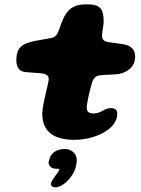

<svg xmlns="http://www.w3.org/2000/svg" viewBox="-20 -616 632 863"><path d="M315.5 12.5C400.5 12.5 507 -31.5 507 -104.5C507 -121.5 498 -130 477 -130C449 -130 433.5 -106 402.5 -106C379 -106 370 -114 370 -132C370 -154 384.5 -214.5 394 -245.5C402 -271 417 -276.5 431.5 -278C450 -280 480 -280 511 -283C549 -289 587.5 -313 587.5 -362.5C587.5 -396 564.5 -412.5 535 -417C512.5 -420 490 -423.5 465.5 -427C447 -429.5 437.5 -440 438.5 -458C439 -472.5 446 -504.5 446 -517C446 -577.5 431 -596.5 369 -596.5C317.5 -596.5 291 -581 269.5 -542.5C260.5 -525 251.5 -500 243.5 -477.5C235 -455.5 225 -447.5 209.5 -445C190.5 -442 166.5 -436.5 136.5 -432C80 -420 53.5 -403 53.5 -345C53.5 -313.5 66.5 -294.5 94.5 -292C115 -290 142 -288.5 160.5 -287C181 -285 199 -280.5 199 -261.5C199 -240 170 -148.5 170 -104.5C170 -18 230.5 12.5 315.5 12.5ZM228 226C242 227 259 218.5 274.5 205C297.5 186.5 319.5 152 323 123C330.5 88 318 66 286 55C250 48.5 210 64 202.5 99.5C194 116.5 200 129.5 212 137.5C218 141.5 226 142.5 236 142.5C241.5 142.5 244.5 142.5 246 144.5C247 148.5 241.5 158.5 234 167C226 178.5 215 193.5 210 204C207 216 210 224.5 228 226Z"/></svg>

Font: Gluten
Style: Bold Italic
Weight: 700
Italic angle: -13°
Designer: Tyler Finck
Foundry: Etcetera Type Company
Version: Version 0.920